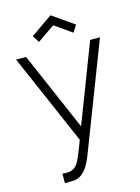

<svg xmlns="http://www.w3.org/2000/svg" viewBox="-147 -851 860 1181"><g transform="rotate(-15 283.0 -261.0)"><path d="M185.5 -631 157.5 -675 296 -771 433.5 -675 405 -631 296 -707.5ZM555 -561.5 292.5 120Q276 162.5 259 188.5Q242 214.5 221 230Q201 244 180 247Q170 248.5 153.5 249Q137 249.5 114.5 249V189.5L138.5 190.5Q156 190.5 168.5 187Q181 183.5 193.5 175Q210.5 161.5 224 134Q237.5 106.5 272 15.5L21 -562.5H84.5L301 -62.5L492.5 -561.5Z"/></g></svg>

Font: Russisch Sans Light
Style: Regular
Weight: 300
Designer: Michael Sharanda (font) & Cristiano Sobral (main changes)
Foundry: Michael Sharanda
Version: Version 2.00;September 8, 2020;FontCreator 13.0.0.2681 64-bi